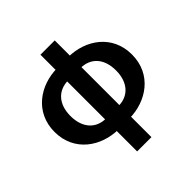

<svg xmlns="http://www.w3.org/2000/svg" viewBox="-231 -895 1281 1281"><g transform="rotate(-45 409.5 -254.5)"><path d="M357.7 9.4 349.1 -101.1C258.6 -101.9 194.5 -165.7 194.5 -280.4C194.5 -394.5 258.6 -457.9 349.1 -459.4L357.7 -569.2C197 -568.4 44.2 -466 44.2 -280.4C44.2 -94.2 197 7.9 357.7 9.4ZM461.6 9.4C622.6 7.9 775.2 -94.2 775.2 -280.4C775.2 -466 624.7 -568.4 461.6 -569.2L470.2 -459.4C562.7 -457.9 624.8 -394.5 624.8 -280.4C624.8 -165.7 560 -101.9 470.2 -101.1ZM342.1 201.1H477V-711.4H342.1Z"/></g></svg>

Font: Source Han Sans JP VF
Style: Regular
Weight: 250
Designer: Ryoko NISHIZUKA 西塚涼子 (kana, bopomofo & ideographs); Paul D. Hunt (Latin, Greek & Cyrillic); Sandoll Communications 산돌커뮤니
Foundry: Adobe
Version: Version 2.004;hotconv 1.0.118;makeotfexe 2.5.65603